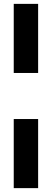

<svg xmlns="http://www.w3.org/2000/svg" viewBox="-20 -734 259 992"><path d="M177 -714V-357H51V-714ZM177 -119V238H51V-119Z"/></svg>

Font: Josefin Sans
Style: Bold
Weight: 700
Designer: Santiago Orozco
Foundry: Typemade
Version: Version 2.000